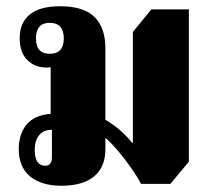

<svg xmlns="http://www.w3.org/2000/svg" viewBox="-20 -582 679 614"><path d="M177 12Q112 12 76 -18Q40 -48 40 -105Q40 -153 65 -183.5Q90 -214 142 -218V-367Q135 -366 128 -366Q92 -366 67.5 -390Q43 -414 43 -460Q43 -509 75 -535.5Q107 -562 172 -562Q248 -562 282.5 -527.5Q317 -493 317 -428V-199Q344 -183 364.5 -165Q385 -147 402 -126H405V-480L464 -552H584V-65L525 6H431Q419 -17 399 -45.5Q379 -74 357 -100Q335 -126 317 -141V-105Q317 -48 281 -18Q245 12 177 12ZM139 -410Q184 -410 184 -459Q184 -509 139 -509Q95 -509 95 -459Q95 -410 139 -410ZM125 -52Q146 -52 146 -80V-167Q120 -167 105.5 -150Q91 -133 91 -103Q91 -52 125 -52Z"/></svg>

Font: Noto Serif Thai SemiCondensed Black
Style: Regular
Weight: 900
Width: 4
Designer: Monotype Design Team
Foundry: Monotype Imaging Inc.
Version: Version 2.002; ttfautohint (v1.8.4.7-5d5b)